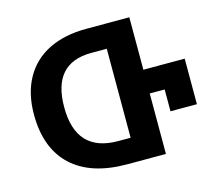

<svg xmlns="http://www.w3.org/2000/svg" viewBox="-102 -842 1094 969"><g transform="rotate(-15 445.5 -357.0)"><path d="M58 -364Q58 -474 102 -553Q146 -632 228.5 -673Q311 -714 426 -714H650V-440H866V-202H728V-316H650V0H448Q259 0 158.5 -94Q58 -188 58 -364ZM499 -125V-590H418Q215 -590 215 -360Q215 -125 434 -125Z"/></g></svg>

Font: Noto Sans Georgian
Style: Regular
Weight: 600
Designer: Monotype Design team
Foundry: Monotype Imaging Inc.
Version: Version 1.000